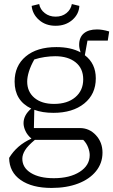

<svg xmlns="http://www.w3.org/2000/svg" viewBox="-20 -721 558 946"><path d="M243 -165Q189 -165 149 -180L147 -90H374Q420 -90 452.5 -55Q485 -20 485 31Q485 83 453 122.5Q421 162 364.5 183.5Q308 205 234 205Q138 205 82 166Q26 127 25 57Q63 -6 135 -38Q115 -55 105.5 -75.5Q96 -96 96 -114Q96 -154 134 -186Q52 -225 52 -319Q52 -397 107 -443Q162 -489 258 -489Q329 -489 377 -463Q370 -484 370 -500Q370 -537 393 -556.5Q416 -576 458 -576Q484 -576 518 -566L511 -521H411L398 -449Q452 -408 452 -335Q452 -257 395 -211Q338 -165 243 -165ZM246 -209Q312 -209 351 -242Q390 -275 390 -330Q390 -384 352.5 -414Q315 -444 252 -444Q228 -444 200.5 -440Q173 -436 149 -428Q131 -396 122.5 -368.5Q114 -341 114 -319Q114 -269 149.5 -239Q185 -209 246 -209ZM90 61Q90 105 132 131Q174 157 245 157Q324 157 373 125.5Q422 94 422 43Q422 26 414 5Q406 -16 390 -32H152Q117 -3 103.5 19Q90 41 90 61ZM254 -594Q205 -594 172.5 -622.5Q140 -651 136 -692L173 -701Q178 -674 200.5 -656.5Q223 -639 254 -639Q286 -639 307.5 -656.5Q329 -674 334 -701L371 -692Q369 -651 336 -622.5Q303 -594 254 -594Z"/></svg>

Font: Piazzolla Light
Style: Regular
Weight: 300
Designer: Juan Pablo del Peral
Foundry: Huerta Tipografica
Version: Version 1.330